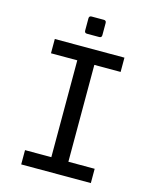

<svg xmlns="http://www.w3.org/2000/svg" viewBox="-131 -991 864 1078"><g transform="rotate(15 301.0 -452.0)"><path d="M265.1 -804.2Q250.5 -804.2 250.5 -818.8V-889.6Q250.5 -904.3 265.1 -904.3H335.9Q350.6 -904.3 350.6 -889.6V-818.8Q350.6 -804.2 335.9 -804.2ZM98.1 -83H251V-646H98.1V-729H502.9V-646H350.1V-83H502.9V0H98.1Z"/></g></svg>

Font: Hack
Style: Regular
Weight: 400
Monospace: yes
Designer: Christopher Simpkins
Foundry: Christopher Simpkins
Version: Version 2.019; ttfautohint (v1.4.1) -l 4 -r 80 -G 350 -x 0 -